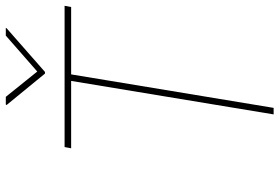

<svg xmlns="http://www.w3.org/2000/svg" viewBox="-172 -800 972 668"><g transform="rotate(-90 314.0 -466.0)"><path d="M132.1 -704.5 136.4 -727.3H627.8L623.6 -704.5H389.2L272.7 0H250L366.5 -704.5ZM311.1 -931.8 399.1 -822.4 524.1 -931.8H551.1L549.7 -929L397.7 -795.5H392L282.7 -929L284.1 -931.8Z"/></g></svg>

Font: Inter Thin  BETA
Style: Italic
Weight: 100
Italic angle: -9.39999°
Designer: Rasmus Andersson
Foundry: rsms
Version: Version 3.011;git-f93a4a705